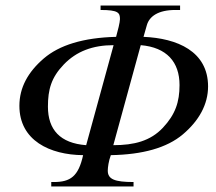

<svg xmlns="http://www.w3.org/2000/svg" viewBox="-20 -673 781 693"><path d="M510 -582C519 -614 551 -637 613 -637H630V-653H343V-637C407 -637 413 -627 413 -604C413 -593 405 -561 399 -540C280 -537 194 -510 138 -462C81 -413 50 -357 50 -291C50 -166 160 -114 280 -113C263 -36 234 -16 174 -16H165V0H462V-16C394 -16 369 -26 369 -57C369 -68 372 -92 380 -113C494 -115 582 -139 640 -188C698 -237 731 -296 731 -361C731 -488 619 -535 498 -540ZM488 -510C582 -502 628 -449 628 -366C628 -305 613 -260 568 -212C523 -164 464 -149 389 -149ZM291 -149C197 -156 153 -205 153 -288C153 -350 165 -393 210 -440C256 -488 315 -510 390 -510Z"/></svg>

Font: STIXGeneral
Style: Italic
Weight: 400
Italic angle: -16.33°
Designer: MicroPress Inc., with final additions and corrections provided by Coen Hoffman, Elsevier (retired)
Version: Version 1.1.0